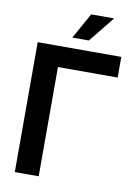

<svg xmlns="http://www.w3.org/2000/svg" viewBox="-100 -994 754 1059"><g transform="rotate(10 277.5 -465.0)"><path d="M527.3 -727.5V-611.8H192.9V0H59.1V-727.5ZM242.7 -785.6 322.8 -929.7H451.7L335.4 -785.6Z"/></g></svg>

Font: Inter Display Semi Bold
Style: Regular
Weight: 600
Designer: Rasmus Andersson
Foundry: rsms
Version: Version 4.000;git-37864ae